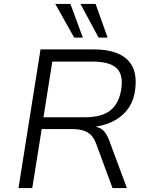

<svg xmlns="http://www.w3.org/2000/svg" viewBox="-20 -956 762 976"><path d="M74 0 186 -705H455Q533 -705 583.5 -682Q634 -659 655 -614Q676 -569 667 -500Q661 -448 635 -409Q609 -370 566.5 -345.5Q524 -321 470 -313L469 -311L476 -309Q496 -304 510.5 -287Q525 -270 537 -237L625 0H552L470 -222Q459 -253 442.5 -269.5Q426 -286 402 -293Q378 -300 342 -300H192L144 0ZM201 -360H414Q499 -360 543 -396.5Q587 -433 597 -507Q607 -579 571 -611Q535 -643 448 -643H246ZM481 -765 389 -936H466L527 -765ZM357 -765 261 -936H338L401 -765Z"/></svg>

Font: Nunito Sans 7pt Light
Style: Italic
Weight: 300
Italic angle: -9°
Designer: Vernon Adams
Foundry: Vernon Adams
Version: Version 3.101;gftools[0.9.27]